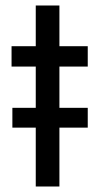

<svg xmlns="http://www.w3.org/2000/svg" viewBox="-20 -678 362 698"><path d="M299 -436H196V-286H299V-214H196V0H110V-214H25V-286H110V-436H22V-510H110V-658H196V-510H299Z"/></svg>

Font: Saira Semi Condensed
Style: Regular
Weight: 400
Width: 4
Designer: Hector Gatti with collaboration of the Omnibus-Type team
Foundry: Omnibus-Type
Version: Version 1.001; ttfautohint (v1.8)